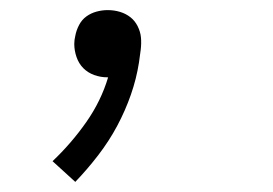

<svg xmlns="http://www.w3.org/2000/svg" viewBox="-20 -145 540 380"><path d="M129 215 84 174Q121 139 150.5 97Q180 55 194 8H192Q179 8 166.5 3.5Q154 -1 145 -10Q136 -19 131.5 -32Q127 -45 127 -58Q127 -62 127.5 -66Q128 -70 129 -74Q131 -85 136.5 -95.5Q142 -106 151 -112.5Q160 -119 171 -122Q182 -125 193 -125Q206 -125 217.5 -121.5Q229 -118 238 -111Q247 -104 252.5 -93Q258 -82 259 -70.5Q260 -59 258.5 -46.5Q257 -34 255 -21Q250 11 239 42.5Q228 74 212 104Q196 134 174.5 162Q153 190 129 215Z"/></svg>

Font: Iosevka Aile Light
Style: Italic
Weight: 300
Italic angle: -9°
Designer: Belleve Invis
Foundry: Belleve Invis
Version: Version 31.1.0; ttfautohint (v1.8.4)